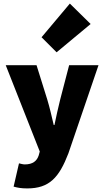

<svg xmlns="http://www.w3.org/2000/svg" viewBox="-20 -864 582 1072"><path d="M132 188C256 188 310 127 362 -8L530 -500H366L316 -308C304 -260 294 -214 284 -166H280C268 -216 258 -262 244 -308L184 -500H12L202 -18L196 4C186 34 164 54 118 54C108 54 95 50 86 48L56 178C78 184 98 188 132 188ZM296 -572 486 -730 370 -844 212 -656Z"/></svg>

Font: Giro Sans Black
Style: Regular
Weight: 900
Designer: Paul D. Hunt
Foundry: Adobe Systems Incorporated
Version: Version 1.000;PS 1.0;hotconv 1.0.88;makeotf.lib2.5.647800